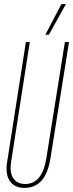

<svg xmlns="http://www.w3.org/2000/svg" viewBox="-20 -905 356 935"><path d="M98 10Q58 10 35 -14.5Q12 -39 12 -83Q12 -94 12.5 -98.5Q13 -103 14 -111L106 -700H125L34 -116Q26 -66 44.5 -37.5Q63 -9 103 -9Q186 -9 206 -136L296 -700H316L226 -136Q214 -61 182.5 -25.5Q151 10 98 10ZM201 -736 279 -885H301L218 -736Z"/></svg>

Font: Georama
Style: Italic
Weight: 400
Width: 2
Italic angle: -9°
Designer: Jean-Baptiste Levee
Foundry: Production Type
Version: Version 1.000